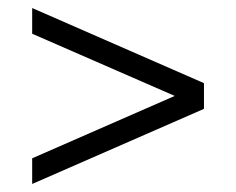

<svg xmlns="http://www.w3.org/2000/svg" viewBox="-20 -584 588 478"><path d="M60.1 -564 487.8 -377V-313L60.1 -126V-189.9L415 -345.2L60.1 -500Z"/></svg>

Font: LT Superior
Style: Regular
Weight: 400
Designer: Daniel Lyons
Foundry: LyonsType
Version: Version 1.000